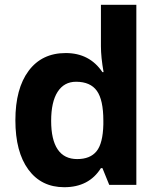

<svg xmlns="http://www.w3.org/2000/svg" viewBox="-20 -780 673 810"><path d="M555.2 0H440.9L412.1 -70.8H405.8Q355.5 9.8 251 9.8Q154.3 9.8 99.6 -64.7Q44.9 -139.2 44.9 -272.7Q44.9 -406.2 100.8 -481.2Q156.7 -556.2 257.3 -556.2Q357.9 -556.2 412.1 -475.6H417Q405.8 -538.6 405.8 -585V-759.8H555.2ZM416 -271Q416 -358.4 388.7 -396.7Q361.3 -435.1 300.8 -435.1Q250.5 -435.1 223.1 -392.6Q195.8 -350.1 195.8 -270.3Q195.8 -190.4 223.4 -149.7Q251 -108.9 305.7 -108.9Q360.4 -108.9 387.2 -141.8Q414.1 -174.8 416 -254.9Z"/></svg>

Font: Open Sans Hebrew
Style: Bold
Weight: 700
Foundry: Ascender Corporation, Yanek Iontef
Version: Version 2.001;PS 002.001;hotconv 1.0.70;makeotf.lib2.5.58329